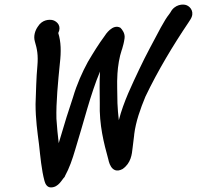

<svg xmlns="http://www.w3.org/2000/svg" viewBox="-20 -721 859 837"><path d="M145 -605C133 -588 125 -564 132 -540C142 -507 147 -480 143 -434C138 -382 137 -320 135 -267C135 -202 143 -146 150 -92C156 -38 161 20 174 68C177 79 184 96 202 96C236 96 250 61 262 50L263 47C283 10 295 -25 308 -69C344 -184 374 -310 416 -409C413 -363 415 -319 415 -272C412 -177 433 -96 452 -27C453 -24 463 43 514 16C552 -10 555 -50 558 -76L565 -133V-135C572 -191 592 -247 614 -300C668 -413 735 -524 801 -622L810 -636C830 -667 811 -691 794 -698C778 -705 741 -702 723 -667L716 -657C707 -646 696 -628 681 -601C651 -544 616 -481 587 -419C557 -355 519 -279 498 -197C495 -221 493 -248 492 -271C492 -316 489 -356 492 -400C494 -432 500 -472 511 -504L512 -506C517 -524 520 -533 523 -554C526 -575 513 -592 505 -600C471 -619 439 -569 436 -564C410 -529 386 -490 363 -451C339 -407 315 -354 298 -296L270 -210C259 -171 247 -136 236 -97C232 -132 228 -168 226 -203C224 -273 233 -365 241 -445C247 -496 246 -539 234 -577C249 -607 230 -627 211 -633C195 -637 164 -636 145 -605Z"/></svg>

Font: Stray Cat
Style: ExBlkCnObl
Weight: 1000
Version: Version 1.0